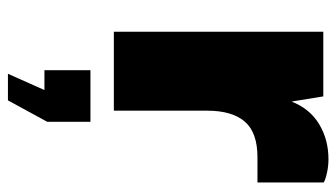

<svg xmlns="http://www.w3.org/2000/svg" viewBox="-202 -379 848 484"><g transform="rotate(90 222.0 -137.0)"><path d="M381 -541Q397 -541 412 -538Q427 -535 434 -532L440 -529V-362H376Q314 -362 286.5 -330Q259 -298 259 -235V0H60V-528H223L236 -448Q254 -494 293 -517.5Q332 -541 381 -541ZM287 59V168L233 267H166L207 175H157V59Z"/></g></svg>

Font: Archicoco
Style: Regular
Weight: 400
Designer: Hector Gatti
Foundry: Hector Gatti
Version: 1.002